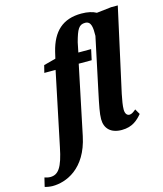

<svg xmlns="http://www.w3.org/2000/svg" viewBox="-264 -874 1031 1218"><g transform="rotate(-15 251.0 -265.0)"><path d="M-71 240C15 240 152 190 195 -17L289 -467H374L389 -536H305L318 -600C340 -681 354 -707 395 -707C436 -707 438 -662 437 -610L363 -261C345 -176 335 -127 335 -90C335 -29 373 10 445 10C516 10 552 -26 580 -59L560 -94C542 -79 530 -71 517 -71C500 -71 489 -86 489 -112C489 -138 495 -171 503 -211L624 -760H580L484 -749C461 -762 429 -770 387 -770C264 -770 195 -705 164 -579L154 -536L75 -515L63 -467H137L37 12C11 142 -18 181 -71 181C-83 181 -99 177 -108 174L-122 232C-111 236 -87 240 -71 240Z"/></g></svg>

Font: Noto Serif Condensed Extra
Style: Italic
Weight: 800
Width: 3
Italic angle: -12°
Designer: Monotype Design Team
Foundry: Monotype Imaging Inc.
Version: Version 1.901